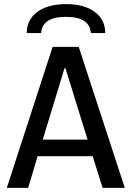

<svg xmlns="http://www.w3.org/2000/svg" viewBox="-20 -914 640 934"><path d="M13 0 236 -686H363L587 0H479L431 -154H163L117 0ZM294 -583 188 -235H406L298 -583ZM110 -753Q110 -818 161.5 -856Q213 -894 302 -894Q390 -894 441 -856Q492 -818 492 -753H422Q417 -832 301 -832Q185 -832 180 -753Z"/></svg>

Font: Chivo Mono
Style: Regular
Weight: 400
Monospace: yes
Designer: Hector Gatti
Foundry: Omnibus-Type
Version: Version 1.008; ttfautohint (v1.8.4.7-5d5b)